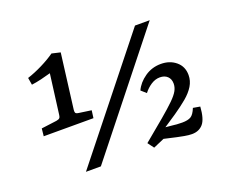

<svg xmlns="http://www.w3.org/2000/svg" viewBox="-99 -742 1092 907"><g transform="rotate(-20 447.5 -288.5)"><path d="M239 -295Q238 -286 240 -280.5Q242 -275 255 -273L318 -264L313 -226H63L67 -264L144 -274Q156 -276 160.5 -280.5Q165 -285 166 -295L192 -496Q168 -489 142.5 -483Q117 -477 94 -474L88 -510Q125 -522 164 -541.5Q203 -561 231 -581L274 -571ZM193 0 647 -570H721L268 0ZM535 3 512 -28Q575 -80 616.5 -115Q658 -150 682 -173.5Q706 -197 715.5 -214.5Q725 -232 725 -250Q725 -273 711 -286.5Q697 -300 673 -300Q650 -300 628.5 -286Q607 -272 591 -251L566 -273Q582 -308 618 -333Q654 -358 699 -358Q744 -358 774.5 -332.5Q805 -307 805 -264Q805 -235 789.5 -209.5Q774 -184 746 -160.5Q718 -137 680 -111Q642 -85 596 -55L609 -29ZM725 4Q709 4 687 0Q665 -4 652 -7L555 -29L591 -72L654 -66Q660 -65 672.5 -64Q685 -63 700 -63Q729 -63 744 -72Q759 -81 771 -111L806 -105Q802 -44 781.5 -20Q761 4 725 4Z"/></g></svg>

Font: Yrsa Medium
Style: Italic
Weight: 500
Italic angle: -7.10001°
Designer: Anna Giedrys (Yrsa+Rasa design), David Brezina (Yrsa art-direction, Rasa art-direction, design)
Foundry: Rosetta Type Foundry
Version: Version 2.004